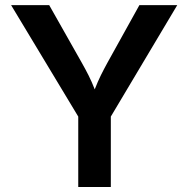

<svg xmlns="http://www.w3.org/2000/svg" viewBox="-20 -748 753 768"><path d="M293 0V-281.7L24.4 -727.5H176.8L306.6 -498Q321.8 -471.2 334.5 -446Q347.2 -420.9 358.9 -390.6Q371.1 -421.9 383.5 -447Q396 -472.2 410.2 -498L537.6 -727.5H689L423.3 -281.7V0Z"/></svg>

Font: Inter SemiBold
Style: Regular
Weight: 600
Designer: Rasmus Andersson
Foundry: rsms
Version: Version 4.001;git-9221beed3